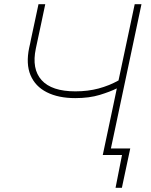

<svg xmlns="http://www.w3.org/2000/svg" viewBox="-20 -733 714 908"><path d="M466 0Q479 -61 490.8 -117Q502.5 -173 516.5 -238.5L532.5 -315Q501.5 -299.5 451.8 -284.2Q402 -269 336 -269Q256 -269 201.2 -296.8Q146.5 -324.5 124.2 -377.8Q102 -431 118 -507Q120.5 -517.5 122.5 -527Q124.5 -536.5 126.5 -547Q136.5 -593 144.5 -631Q152.5 -669 162 -713H194Q184.5 -667 175.5 -625.2Q166.5 -583.5 156 -534L149.5 -503.5Q129 -407 176.8 -354Q224.5 -301 336.5 -301Q396 -301 446.2 -314.5Q496.5 -328 540.5 -352.5L566 -472.5Q580.5 -539.5 592.5 -597.2Q604.5 -655 617 -713H649Q636.5 -654.5 624.5 -597Q612.5 -539.5 598 -472L548.5 -238.5Q536.5 -181.5 526 -132Q515.5 -82.5 504.5 -31H596Q591 -8 586 16Q581 40 576 63Q571 86 566.2 109Q561.5 132 556.5 155H526.5L557 0Z"/></svg>

Font: Commissioner Thin
Style: Italic
Weight: 100
Italic angle: -12°
Designer: Kostas Bartsokas
Foundry: Kostas Bartsokas
Version: Version 1.000; ttfautohint (v1.8.3)